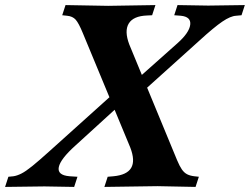

<svg xmlns="http://www.w3.org/2000/svg" viewBox="-83 -733 984 756"><path d="M328 3 341 -37 364 -39Q417 -44 433.5 -72Q450 -100 430 -152L243 -603Q227 -642 215 -655.5Q203 -669 181 -671L162 -673L175 -713L343 -710L529 -713L516 -673L496 -672Q442 -670 424 -640.5Q406 -611 426 -558L614 -103Q624 -79 633 -66Q642 -53 653.5 -47Q665 -41 682 -39L700 -37L687 3L537 0ZM-63 3 -50 -37 -30 -39Q-16 -41 1 -49.5Q18 -58 44 -79Q70 -100 111 -137L360 -361L396 -326L214 -160Q155 -107 148.5 -75Q142 -43 191 -39L222 -37L209 3L92 1ZM471 -365 435 -402 616 -563Q662 -604 666 -635.5Q670 -667 629 -671L603 -673L616 -713L737 -711L881 -713L868 -673L847 -671Q825 -670 792.5 -648Q760 -626 702 -573Z"/></svg>

Font: Baskervville
Style: Bold Italic
Weight: 700
Italic angle: -18°
Version: Version 1.100